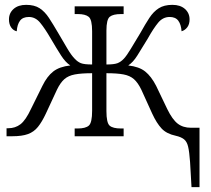

<svg xmlns="http://www.w3.org/2000/svg" viewBox="-20 -562 869 792"><path d="M764 106Q761 64 756 43Q751 22 739 12.5Q727 3 705 -2Q667 -10 646.5 -32Q626 -54 608 -93L563 -192Q549 -221 532.5 -235.5Q516 -250 489.5 -255Q463 -260 419 -260V-104Q419 -55 432.5 -43.5Q446 -32 479 -32H490V0H288V-32H300Q333 -32 346.5 -44Q360 -56 360 -105V-260Q316 -260 289 -255Q262 -250 245.5 -235.5Q229 -221 215 -192L169 -93Q153 -59 136.5 -38.5Q120 -18 95.5 -9Q71 0 31 0H7V-33H14Q43 -33 64.5 -49.5Q86 -66 108 -113L155 -208Q174 -247 199.5 -267Q225 -287 270 -292Q250 -305 232 -333Q214 -361 190 -402Q165 -445 145.5 -468.5Q126 -492 99 -492Q74 -492 62.5 -476.5Q51 -461 49 -433Q35 -436 26 -449Q17 -462 17 -482Q17 -508 36 -525Q55 -542 88 -542Q122 -542 143.5 -528Q165 -514 182 -488Q199 -462 220 -426Q242 -388 258.5 -360.5Q275 -333 288 -320Q300 -307 313.5 -301.5Q327 -296 360 -296V-433Q360 -481 346 -492.5Q332 -504 301 -504H288V-536H490V-504H479Q447 -504 433 -493Q419 -482 419 -436V-296Q451 -296 465 -301.5Q479 -307 491 -320Q503 -333 519.5 -360.5Q536 -388 559 -426Q579 -462 596 -488Q613 -514 635 -528Q657 -542 691 -542Q724 -542 743 -525Q762 -508 762 -482Q762 -462 752.5 -449.5Q743 -437 729 -433Q727 -461 715.5 -476.5Q704 -492 680 -492Q652 -492 632.5 -468.5Q613 -445 589 -402Q564 -361 546.5 -333Q529 -305 509 -292Q554 -287 579 -267Q604 -247 624 -208L670 -112Q691 -69 713 -52Q735 -35 768 -35H803V210H770Z"/></svg>

Font: Noto Serif SemiCondensed Light
Style: Regular
Weight: 300
Width: 4
Designer: Monotype Design Team
Foundry: Monotype Imaging Inc.
Version: Version 2.013